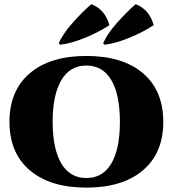

<svg xmlns="http://www.w3.org/2000/svg" viewBox="-20 -877 819 910"><path d="M265.6 -665 258.3 -671.9Q277.3 -715.8 323.5 -768.1Q369.6 -820.3 413.1 -857.4Q448.2 -842.8 468.3 -818.4Q488.3 -793.9 498.5 -757.8Q448.2 -724.6 383.3 -698Q318.4 -671.4 265.6 -665ZM475.6 -665 468.8 -671.9Q487.8 -715.8 533.9 -768.1Q580.1 -820.3 623 -857.4Q658.2 -842.8 678.2 -818.4Q698.2 -793.9 708.5 -757.8Q658.2 -724.6 593.3 -698Q528.3 -671.4 475.6 -665ZM389.2 -611.8Q561.5 -611.8 657.7 -529.8Q753.9 -447.8 753.9 -299.3Q753.9 -151.9 657.5 -69.8Q561 12.2 389.2 12.2Q217.8 12.2 121.3 -69.8Q24.9 -151.9 24.9 -299.3Q24.9 -447.8 121.3 -529.8Q217.8 -611.8 389.2 -611.8ZM389.2 -33.2Q467.3 -33.2 507.8 -102.3Q548.3 -171.4 548.3 -299.3Q548.3 -427.7 507.8 -497.1Q467.3 -566.4 389.2 -566.4Q311.5 -566.4 270.5 -496.8Q229.5 -427.2 229.5 -299.3Q229.5 -171.9 270.5 -102.5Q311.5 -33.2 389.2 -33.2Z"/></svg>

Font: Cinzel Black
Style: Regular
Weight: 900
Designer: Natanael Gama
Version: Version 1.001;PS 001.001;hotconv 1.0.56;makeotf.lib2.0.21325